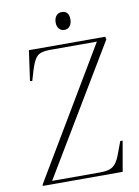

<svg xmlns="http://www.w3.org/2000/svg" viewBox="-97 -965 748 1030"><g transform="rotate(-10 277.0 -450.5)"><path d="M523 -715 105 -18H364Q396 -18 416 -24Q436 -30 450.5 -47.5Q465 -65 477 -98L502 -165H515L486 0H50L53 -10L471 -712H216Q186 -712 166.5 -705.5Q147 -699 134.5 -679.5Q122 -660 110 -621L93 -564L81 -566L104 -730H520ZM271 -851Q271 -874 282.5 -887.5Q294 -901 312 -901Q352 -901 352 -854Q352 -833 341 -818.5Q330 -804 311 -804Q294 -804 282.5 -816.5Q271 -829 271 -851Z"/></g></svg>

Font: Literata 72pt ExtraLight
Style: Italic
Weight: 200
Italic angle: -2°
Designer: Latin by Veronika Burian and Jose Scaglione. Greek by Irene Vlachou. Cyrillic by Vera Evstafieva
Foundry: TypeTogether
Version: Version 3.002